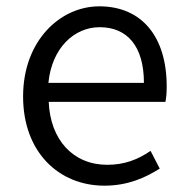

<svg xmlns="http://www.w3.org/2000/svg" viewBox="-20 -574 589 607"><path d="M310 13C384 13 439 -12 485 -41L456 -97C415 -69 373 -53 319 -53C211 -53 139 -132 134 -252H503C506 -266 507 -283 507 -301C507 -457 429 -554 294 -554C170 -554 53 -445 53 -269C53 -92 167 13 310 13ZM133 -312C144 -423 215 -488 295 -488C383 -488 435 -427 435 -312Z"/></svg>

Font: Noto Sans HK DemiLight
Style: Regular
Weight: 350
Designer: Ryoko NISHIZUKA 西塚涼子 (kana, bopomofo & ideographs); Paul D. Hunt (Latin, Greek & Cyrillic); Sandoll Communications 산돌커뮤니
Foundry: Adobe
Version: Version 2.004;hotconv 1.0.118;makeotfexe 2.5.65603